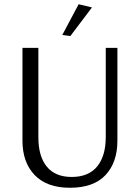

<svg xmlns="http://www.w3.org/2000/svg" viewBox="-20 -876 660 906"><path d="M312 -706 274 -711 351 -856 414 -841ZM310 10Q201 10 143.5 -50Q86 -110 86 -212V-650H161V-229Q161 -138 201 -89.5Q241 -41 318 -41Q398 -41 438.5 -90.5Q479 -140 479 -229V-650H534V-212Q534 -110 478 -50Q422 10 310 10Z"/></svg>

Font: Arsenal
Style: Regular
Weight: 400
Designer: Andrij Shevchenko
Foundry: Stairsfor
Version: Version 2.001;PS 002.001;hotconv 1.0.88;makeotf.lib2.5.64775